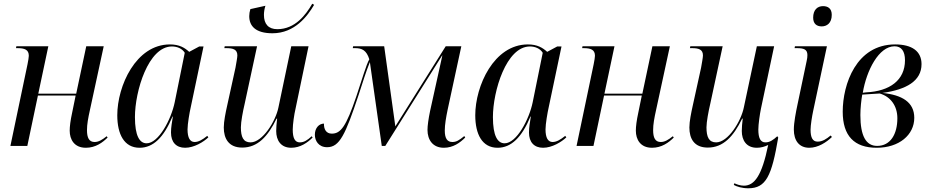

<svg xmlns="http://www.w3.org/2000/svg" viewBox="-20 -785 4996 1033"><path d="M442 10C494 10 532 -18 559 -45L554 -52C529 -32 510 -21 489 -21C459 -21 448 -44 448 -85C448 -116 454 -149 464 -194L538 -536H444L390 -281H186L240 -536H68L66 -526H74C112 -526 135 -518 135 -485C135 -477 132 -459 128 -439L36 0H127L184 -271H387L368 -178C359 -137 355 -104 355 -82C355 -35 379 10 442 10Z M731 10C804 10 861 -45 908 -158H910C905 -124 900 -101 900 -72C900 -20 928 10 976 10C1024 10 1075 -21 1101 -46L1095 -54C1069 -33 1048 -21 1027 -21C1002 -21 989 -44 989 -89C989 -118 1000 -181 1006 -207L1075 -535H1052L998 -506C974 -528 945 -546 894 -546C711 -546 611 -322 611 -165C611 -63 648 10 731 10ZM769 -14C731 -14 706 -54 706 -155C706 -295 778 -535 905 -535C933 -535 960 -524 974 -501L920 -235C901 -142 833 -14 769 -14Z M1446 -606C1566 -606 1635 -699 1670 -759L1660 -765C1626 -706 1568 -628 1472 -628C1424 -628 1400 -656 1400 -705C1400 -720 1403 -739 1408 -754L1327 -736C1323 -723 1321 -710 1321 -698C1321 -645 1355 -606 1446 -606ZM1547 10C1596 10 1635 -18 1662 -45L1657 -52C1634 -31 1616 -19 1593 -19C1566 -19 1555 -43 1555 -88C1555 -116 1563 -171 1570 -200L1640 -536H1547L1478 -207C1463 -132 1392 -19 1328 -19C1289 -19 1276 -48 1276 -100C1276 -129 1287 -187 1296 -225L1363 -536H1189L1187 -526H1198C1234 -526 1257 -519 1257 -487C1257 -475 1251 -445 1247 -421L1202 -216C1194 -180 1184 -132 1184 -99C1184 -40 1210 9 1283 9C1366 9 1421 -50 1468 -147H1471C1468 -123 1466 -97 1466 -80C1466 -30 1491 10 1547 10Z M2368 10C2418 10 2455 -17 2483 -45L2478 -53C2450 -30 2435 -21 2414 -21C2387 -21 2373 -39 2373 -83C2373 -114 2380 -154 2388 -193L2462 -536H2378L2107 -105L2047 -536H1880L1878 -526H1891C1928 -526 1952 -514 1967 -466C1950 -436 1929 -361 1898 -269C1842 -103 1813 -66 1765 -66C1734 -66 1722 -91 1723 -120C1697 -120 1674 -97 1674 -60C1674 -29 1693 7 1740 7C1807 7 1838 -60 1909 -273C1933 -346 1947 -394 1970 -451L2034 0H2053L2359 -487H2360L2294 -188C2285 -145 2280 -108 2280 -86C2280 -32 2309 10 2368 10Z M2657 10C2730 10 2787 -45 2834 -158H2836C2831 -124 2826 -101 2826 -72C2826 -20 2854 10 2902 10C2950 10 3001 -21 3027 -46L3021 -54C2995 -33 2974 -21 2953 -21C2928 -21 2915 -44 2915 -89C2915 -118 2926 -181 2932 -207L3001 -535H2978L2924 -506C2900 -528 2871 -546 2820 -546C2637 -546 2537 -322 2537 -165C2537 -63 2574 10 2657 10ZM2695 -14C2657 -14 2632 -54 2632 -155C2632 -295 2704 -535 2831 -535C2859 -535 2886 -524 2900 -501L2846 -235C2827 -142 2759 -14 2695 -14Z M3488 10C3540 10 3578 -18 3605 -45L3600 -52C3575 -32 3556 -21 3535 -21C3505 -21 3494 -44 3494 -85C3494 -116 3500 -149 3510 -194L3584 -536H3490L3436 -281H3232L3286 -536H3114L3112 -526H3120C3158 -526 3181 -518 3181 -485C3181 -477 3178 -459 3174 -439L3082 0H3173L3230 -271H3433L3414 -178C3405 -137 3401 -104 3401 -82C3401 -35 3425 10 3488 10Z M4006 228C4102 228 4132 161 4167 -45L4162 -52C4139 -31 4121 -19 4098 -19C4071 -19 4060 -43 4060 -88C4060 -116 4068 -171 4074 -200L4145 -536H4052L3982 -207C3967 -132 3897 -19 3833 -19C3794 -19 3781 -48 3781 -100C3781 -129 3792 -187 3801 -225L3868 -536H3694L3692 -526H3703C3739 -526 3762 -519 3762 -487C3762 -475 3756 -445 3752 -421L3707 -216C3699 -180 3689 -132 3689 -99C3689 -40 3714 9 3788 9C3871 9 3926 -50 3973 -147H3976C3973 -123 3971 -97 3971 -80C3971 -30 3996 10 4052 10C4074 10 4095 4 4113 -5C4079 161 4039 214 3982 214C3963 214 3944 207 3931 201L3928 210C3944 219 3972 228 4006 228Z M4401 -643C4428 -643 4455 -660 4455 -705C4455 -740 4434 -752 4408 -752C4378 -752 4355 -732 4355 -690C4355 -657 4374 -643 4401 -643ZM4334 10C4382 10 4427 -20 4456 -48L4449 -56C4426 -37 4405 -23 4379 -23C4352 -23 4341 -45 4341 -87C4341 -111 4349 -160 4355 -188L4429 -536H4257L4255 -526H4267C4305 -526 4324 -519 4324 -489C4324 -480 4323 -469 4320 -457L4271 -224C4262 -182 4251 -125 4251 -88C4251 -28 4280 10 4334 10Z M4697 10C4817 10 4899 -59 4899 -151C4899 -235 4834 -274 4728 -285C4856 -303 4938 -349 4938 -440C4938 -509 4887 -546 4796 -546C4587 -546 4514 -332 4514 -184C4514 -54 4576 10 4697 10ZM4639 -288 4622 -286C4642 -406 4708 -536 4793 -536C4830 -536 4849 -509 4849 -461C4849 -354 4768 -294 4639 -288ZM4699 0C4639 0 4609 -54 4609 -166C4609 -204 4614 -247 4619 -276C4646 -277 4700 -282 4713 -282C4772 -265 4808 -215 4808 -149C4808 -63 4771 0 4699 0Z"/></svg>

Font: Noto Serif Display SemiCondensed
Style: Italic
Weight: 400
Width: 4
Italic angle: -12°
Designer: Monotype Design Team
Foundry: Monotype Imaging Inc.
Version: Version 2.009